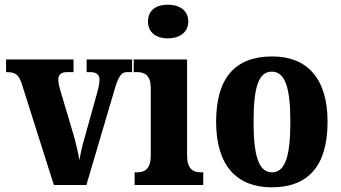

<svg xmlns="http://www.w3.org/2000/svg" viewBox="-20 -790 1457 820"><path d="M72 -435 210 0H349L470 -410C487 -467 499 -482 523 -482H544V-536H350V-482H366C394 -482 405 -468 405 -451C405 -432 401 -417 395 -394L340 -197C330 -166 324 -132 319 -106C314 -138 305 -176 293 -218L237 -406C233 -420 229 -435 229 -450C229 -470 239 -482 267 -482H294V-536H6V-482C46 -482 59 -472 72 -435Z M697 -626C744 -626 784 -650 784 -698C784 -748 744 -770 697 -770C649 -770 612 -748 612 -698C612 -650 649 -626 697 -626ZM555 0H848V-54H838C804 -54 779 -69 779 -126V-536H551V-482H566C599 -482 624 -467 624 -414V-127C624 -70 600 -54 565 -54H555Z M1140 10C1297 10 1379 -82 1379 -270C1379 -458 1289 -549 1143 -549C985 -549 903 -458 903 -270C903 -82 992 10 1140 10ZM1142 -54C1083 -54 1063 -129 1063 -270C1063 -412 1082 -484 1141 -484C1199 -484 1220 -412 1220 -270C1220 -129 1200 -54 1142 -54Z"/></svg>

Font: Noto Serif Myanmar Condensed ExtraBold
Style: Regular
Weight: 800
Width: 3
Designer: Ben Mitchell and the Monotype Design Team
Foundry: Monotype Imaging Inc.
Version: Version 2.106